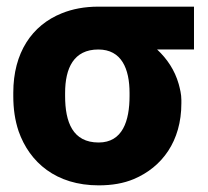

<svg xmlns="http://www.w3.org/2000/svg" viewBox="-20 -548 625 578"><path d="M20 -259C20 -220 25 -186 36 -153C69 -59 149 10 277 10C317 10 352 4 383 -9C468 -45 526 -123 526 -237V-247C526 -264 522 -280 518 -295C506 -337 483 -371 453 -399H564V-528H276C235 -528 198 -521 166 -508C76 -472 20 -389 20 -269ZM176 -259V-268C176 -343 202 -399 276 -399C346 -399 370 -341 370 -268V-259C370 -184 349 -119 277 -119C199 -119 176 -180 176 -259Z"/></svg>

Font: Asimov Pro
Style: Blk
Weight: 900
Designer: Google
Version: Version 2.000980; 2014